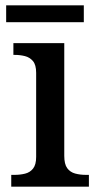

<svg xmlns="http://www.w3.org/2000/svg" viewBox="-20 -697 366 717"><path d="M22 0V-44H35Q55 -44 73.5 -48.5Q92 -53 103.5 -67.5Q115 -82 115 -111V-425Q115 -455 103 -469Q91 -483 73 -487.5Q55 -492 35 -492H30V-536H220V-115Q220 -84 231 -69Q242 -54 260.5 -49Q279 -44 300 -44H312V0ZM3 -614V-677H293V-614Z"/></svg>

Font: ET Text
Style: Regular
Weight: 470
Designer: Monotype Design Team
Foundry: Monotype Imaging Inc.
Version: Version 2.009